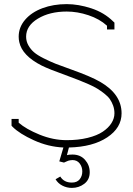

<svg xmlns="http://www.w3.org/2000/svg" viewBox="-20 -708 647 933"><path d="M70.8 -129.9V-111.8Q106.4 -80.6 172.4 -53.7Q238.3 -26.9 304.2 -26.9Q360.8 -26.9 406.2 -38.1Q451.7 -49.3 479.5 -68.1Q507.3 -86.9 521.7 -109.9Q536.1 -132.8 536.1 -157.2Q536.1 -177.2 529.8 -194.8Q523.4 -212.4 513.9 -226.1Q504.4 -239.7 486.8 -253.4Q469.2 -267.1 453.1 -277.1Q437 -287.1 410.9 -298.6Q384.8 -310.1 364.3 -318.1Q343.8 -326.2 312 -337.9Q216.8 -372.1 182.1 -389.6Q87.9 -437.5 73.7 -503.4Q70.8 -516.1 70.8 -529.8Q70.8 -575.7 102.1 -612.1Q133.3 -648.4 186.3 -668.2Q239.3 -688 304.2 -688Q361.3 -688 423.8 -667.5Q486.3 -647 529.8 -604L536.1 -598.1V-564.9H500V-583Q463.4 -616.2 409.9 -634Q356.4 -651.9 304.2 -651.9Q221.2 -651.9 164.1 -617.4Q106.9 -583 106.9 -529.8Q106.9 -507.3 117.9 -487.8Q128.9 -468.3 145.3 -454.1Q161.6 -439.9 192.9 -424.3Q224.1 -408.7 251.2 -397.9Q278.3 -387.2 324.2 -371.1Q422.9 -335.9 466.3 -310.5Q570.8 -250.5 570.8 -157.2Q570.8 -86.9 501 -40.5Q431.2 5.9 314.9 8.8L305.2 45.9Q314 43 332 43Q370.6 43 393.3 68.8Q416 94.7 416 128.9Q416 165 389.6 185.1Q363.3 205.1 329.1 205.1Q304.7 205.1 283.2 194.1Q261.7 183.1 250 163.1L272.9 149.9Q291 179.2 329.1 179.2Q354.5 179.2 367.2 163.3Q379.9 147.5 379.9 125Q379.9 103 367.2 86.4Q354.5 69.8 332 69.8Q326.2 69.8 320.3 71Q314.5 72.3 311.8 73Q309.1 73.7 301.3 77.4Q293.5 81.1 291 82L268.1 76.2L288.1 8.8Q214.4 5.4 144.5 -26.4Q74.7 -58.1 41 -91.8L36.1 -97.2V-129.9Z"/></svg>

Font: Rawengulk
Style: Regular
Weight: 400
Version: Version 0.92